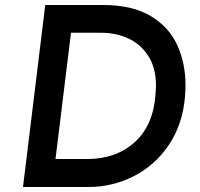

<svg xmlns="http://www.w3.org/2000/svg" viewBox="-20 -748 798 768"><path d="M161 -728H392Q509 -728 582.5 -684Q656 -640 689 -567.5Q722 -495 722 -407Q722 -392 720 -362Q711 -252 656.5 -170Q602 -88 516.5 -44Q431 0 333 0H72ZM329 -112Q444 -112 518.5 -179Q593 -246 602 -370Q604 -394 604 -404Q604 -478 572 -526Q540 -574 490.5 -595.5Q441 -617 386 -617H264L202 -112Z"/></svg>

Font: Josefin Sans SemiBold
Style: Italic
Weight: 600
Italic angle: -7°
Designer: Santiago Orozco
Foundry: Typemade
Version: Version 2.000